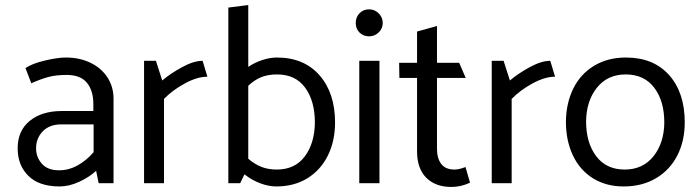

<svg xmlns="http://www.w3.org/2000/svg" viewBox="-20 -726 2766 761"><path d="M244 -429Q299 -429 324.5 -398Q350 -367 350 -313V-286H225Q146 -286 98 -247Q50 -208 50 -138Q50 -71 92.5 -29Q135 13 216 13Q254 13 294 -5.5Q334 -24 361 -49L371 0H430V-335Q430 -382 406 -419Q382 -456 339 -477Q296 -498 241 -498Q208 -498 157.5 -486Q107 -474 81 -456L104 -396Q140 -412 170.5 -420.5Q201 -429 244 -429ZM223 -233H351V-123Q324 -91 288.5 -71Q253 -51 214 -51Q169 -51 146 -77Q123 -103 123 -138Q123 -178 149.5 -205.5Q176 -233 223 -233Z M802 -422 783 -485Q748 -485 702 -460Q656 -435 623 -407L598 -485H551V0H630V-334Q664 -369 713 -395.5Q762 -422 802 -422Z M1308 -241Q1308 -167 1279.5 -109.5Q1251 -52 1198.5 -19.5Q1146 13 1075 13Q1045 13 1011.5 0.5Q978 -12 949 -35L932 0H885V-696L964 -706V-461Q991 -479 1021 -488.5Q1051 -498 1077 -498Q1185 -498 1246.5 -427.5Q1308 -357 1308 -241ZM1228 -240Q1228 -326 1189.5 -378.5Q1151 -431 1078 -431Q1042 -431 1015 -420Q988 -409 964 -386V-97Q988 -76 1015 -65Q1042 -54 1077 -54Q1149 -54 1188 -106Q1227 -158 1228 -240Z M1497 -635Q1497 -657 1481 -673Q1465 -689 1443 -689Q1420 -689 1405 -673.5Q1390 -658 1390 -635Q1390 -612 1405 -597Q1420 -582 1443 -582Q1465 -582 1481 -597.5Q1497 -613 1497 -635ZM1404 -485V0H1484V-485Z M1712 -623 1633 -601V-477H1562L1563 -417H1633V-126Q1633 -58 1669.5 -21.5Q1706 15 1769 15Q1807 15 1843 -2L1825 -64Q1800 -54 1781 -54Q1746 -54 1729 -76Q1712 -98 1712 -137V-417H1826L1800 -477H1712Z M2180 -422 2161 -485Q2126 -485 2080 -460Q2034 -435 2001 -407L1976 -485H1929V0H2008V-334Q2042 -369 2091 -395.5Q2140 -422 2180 -422Z M2452 13Q2382 13 2330 -19.5Q2278 -52 2250.5 -110.5Q2223 -169 2223 -244Q2224 -318 2252.5 -375.5Q2281 -433 2335 -465.5Q2389 -498 2461 -498Q2570 -498 2632 -428.5Q2694 -359 2694 -241Q2694 -167 2664.5 -109.5Q2635 -52 2580 -19.5Q2525 13 2452 13ZM2613 -240Q2613 -326 2573 -378.5Q2533 -431 2460 -431Q2388 -431 2346 -378.5Q2304 -326 2303 -245Q2303 -160 2343 -107Q2383 -54 2456 -54Q2528 -54 2570 -106.5Q2612 -159 2613 -240Z"/></svg>

Font: Catamaran
Style: Regular
Weight: 400
Designer: Pria Ravichandran
Version: Version 1.000;PS 001.000;hotconv 1.0.70;makeotf.lib2.5.58329